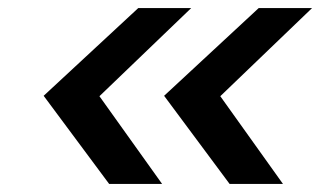

<svg xmlns="http://www.w3.org/2000/svg" viewBox="-20 -548 792 475"><path d="M381 -93H250L88 -311L322 -528H453L226 -310ZM680 -93H548L386 -311L620 -528H752L525 -310Z"/></svg>

Font: Be Vietnam
Style: Bold Italic
Weight: 700
Italic angle: -9.66701°
Designer: Gabriel Lam
Foundry: TypeRant
Version: Version 3.000